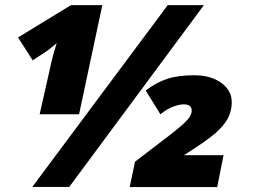

<svg xmlns="http://www.w3.org/2000/svg" viewBox="-20 -734 1012 754"><path d="M780.8 -713.9 252 0H106.9L638.7 -713.9ZM833 0.5H489.3L510.3 -99.1L645 -202.1Q697.8 -242.7 715.3 -262.7Q732.9 -282.7 732.9 -299.3Q732.9 -324.2 702.1 -324.2Q685.1 -324.2 660.6 -315.4Q636.2 -306.6 609.9 -285.2L552.2 -378.4Q593.3 -410.2 636.5 -424.3Q679.7 -438.5 742.2 -438.5Q807.6 -438.5 848.9 -408.7Q890.1 -378.9 890.1 -332.5Q890.1 -298.3 874.8 -269.3Q859.4 -240.2 825 -210.2Q790.5 -180.2 702.1 -124.5H857.9ZM258.8 -713.9H381.8L290.5 -285.2H135.7L175.8 -462.9Q186 -512.7 202.6 -564L166.5 -535.2L108.4 -497.1L50.8 -586.9Z"/></svg>

Font: TypoPRO Open Sans
Style: Italic
Weight: 800
Italic angle: -12°
Foundry: Ascender Corporation
Version: Version 1.10